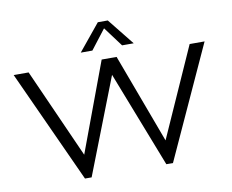

<svg xmlns="http://www.w3.org/2000/svg" viewBox="-92 -1010 1375 1139"><g transform="rotate(-10 595.0 -440.0)"><path d="M1170 -668 860 10H820L595 -568L370 10H330L20 -668H110L350 -130L550 -668H640L840 -130L1080 -668ZM754 -730H684L596 -848L505 -730H435L566 -890H626Z"/></g></svg>

Font: Madhuban Light
Style: Regular
Weight: 300
Designer: jaikishan Patel
Foundry: MagicType
Version: Version 1.000